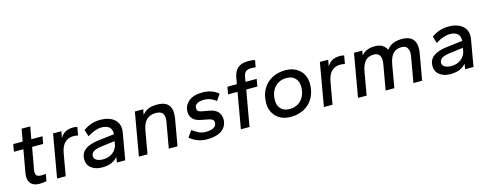

<svg xmlns="http://www.w3.org/2000/svg" viewBox="-27 -1343 5125 2022"><g transform="rotate(-15 2536.0 -332.0)"><path d="M226 6Q193 6 168 -3.5Q143 -13 128 -32Q113 -51 108 -77Q103 -103 108 -136L153 -390H50L64 -470H167L191 -604H285L261 -470H383L369 -390H248L204 -143Q201 -120 205.5 -105Q210 -90 224 -82.5Q238 -75 261 -75Q274 -75 289 -76Q304 -77 314 -79L301 -3Q287 1 267.5 3.5Q248 6 226 6Z M416 0 498 -470H589L576 -399Q603 -444 637.5 -460Q672 -476 718 -476Q729 -476 741.5 -474.5Q754 -473 763 -470L747 -381Q734 -384 721 -385.5Q708 -387 694 -387Q641 -387 603 -351Q565 -315 552 -238L510 0Z M904 10Q835 10 789.5 -25Q744 -60 744 -123Q744 -168 767 -199Q790 -230 835 -249Q880 -268 946 -276L1115 -296Q1117 -323 1110.5 -342Q1104 -361 1090.5 -373.5Q1077 -386 1056 -392.5Q1035 -399 1008 -399Q972 -399 933.5 -385.5Q895 -372 851 -345L828 -419Q872 -451 919 -465.5Q966 -480 1014 -480Q1061 -480 1100 -468Q1139 -456 1166.5 -432Q1194 -408 1206 -371.5Q1218 -335 1209 -286L1159 0H1068L1077 -58Q1050 -26 1008.5 -8Q967 10 904 10ZM935 -70Q982 -70 1016 -86.5Q1050 -103 1070.5 -130.5Q1091 -158 1097 -188L1103 -224L960 -206Q892 -197 866 -178Q840 -159 840 -130Q840 -103 865.5 -86.5Q891 -70 935 -70Z M1308 0 1390 -470H1481L1470 -411Q1499 -448 1537 -464Q1575 -480 1630 -480Q1684 -480 1716.5 -465.5Q1749 -451 1765 -424.5Q1781 -398 1783.5 -363.5Q1786 -329 1780 -290L1729 0H1634L1682 -272Q1687 -296 1686.5 -318.5Q1686 -341 1678 -359Q1670 -377 1650.5 -387.5Q1631 -398 1596 -398Q1535 -398 1497 -361.5Q1459 -325 1446 -252L1402 0Z M2051 10Q1996 10 1949.5 -7.5Q1903 -25 1864 -58L1913 -128Q1952 -99 1984.5 -84Q2017 -69 2058 -69Q2114 -69 2144.5 -87.5Q2175 -106 2175 -139Q2175 -158 2163.5 -170Q2152 -182 2118 -189L2039 -204Q1977 -216 1950.5 -248Q1924 -280 1924 -322Q1924 -391 1976.5 -435.5Q2029 -480 2128 -480Q2181 -480 2225 -464.5Q2269 -449 2301 -420L2254 -353Q2228 -374 2196.5 -387.5Q2165 -401 2125 -401Q2076 -401 2048.5 -384.5Q2021 -368 2021 -336Q2021 -317 2031.5 -306Q2042 -295 2073 -289L2152 -275Q2215 -263 2243 -230Q2271 -197 2271 -151Q2271 -75 2213.5 -32.5Q2156 10 2051 10Z M2420 0 2488 -390H2385L2399 -470H2502L2513 -533Q2525 -605 2565.5 -639.5Q2606 -674 2680 -674Q2701 -674 2721 -672Q2741 -670 2753 -666L2739 -590Q2730 -592 2715.5 -593Q2701 -594 2688 -594Q2652 -594 2632.5 -578Q2613 -562 2606 -527L2596 -470H2718L2704 -390H2583L2514 0Z M2962 10Q2896 10 2848 -17Q2800 -44 2774 -90.5Q2748 -137 2748 -195Q2748 -282 2784 -346Q2820 -410 2884 -445Q2948 -480 3032 -480Q3099 -480 3147 -453Q3195 -426 3221 -380Q3247 -334 3247 -276Q3247 -189 3211 -124.5Q3175 -60 3111 -25Q3047 10 2962 10ZM2972 -73Q3025 -73 3065 -97Q3105 -121 3127.5 -165.5Q3150 -210 3150 -271Q3150 -327 3116 -362.5Q3082 -398 3022 -398Q2970 -398 2929.5 -373.5Q2889 -349 2867 -304.5Q2845 -260 2845 -200Q2845 -143 2878.5 -108Q2912 -73 2972 -73Z M3325 0 3407 -470H3498L3485 -399Q3512 -444 3546.5 -460Q3581 -476 3627 -476Q3638 -476 3650.5 -474.5Q3663 -473 3672 -470L3656 -381Q3643 -384 3630 -385.5Q3617 -387 3603 -387Q3550 -387 3512 -351Q3474 -315 3461 -238L3419 0Z M3697 0 3779 -470H3870L3860 -419Q3888 -452 3924 -466Q3960 -480 4007 -480Q4057 -480 4088.5 -460.5Q4120 -441 4136 -407Q4167 -448 4207.5 -464Q4248 -480 4304 -480Q4357 -480 4388.5 -463Q4420 -446 4434.5 -418Q4449 -390 4451 -356.5Q4453 -323 4447 -290L4396 0H4301L4350 -278Q4355 -304 4352 -331.5Q4349 -359 4332 -378.5Q4315 -398 4276 -398Q4218 -398 4184 -361.5Q4150 -325 4137 -252L4093 0H3998L4047 -278Q4051 -303 4049 -330.5Q4047 -358 4030 -378Q4013 -398 3973 -398Q3914 -398 3881 -361.5Q3848 -325 3835 -252L3791 0Z M4701 10Q4632 10 4586.5 -25Q4541 -60 4541 -123Q4541 -168 4564 -199Q4587 -230 4632 -249Q4677 -268 4743 -276L4912 -296Q4914 -323 4907.5 -342Q4901 -361 4887.5 -373.5Q4874 -386 4853 -392.5Q4832 -399 4805 -399Q4769 -399 4730.5 -385.5Q4692 -372 4648 -345L4625 -419Q4669 -451 4716 -465.5Q4763 -480 4811 -480Q4858 -480 4897 -468Q4936 -456 4963.5 -432Q4991 -408 5003 -371.5Q5015 -335 5006 -286L4956 0H4865L4874 -58Q4847 -26 4805.5 -8Q4764 10 4701 10ZM4732 -70Q4779 -70 4813 -86.5Q4847 -103 4867.5 -130.5Q4888 -158 4894 -188L4900 -224L4757 -206Q4689 -197 4663 -178Q4637 -159 4637 -130Q4637 -103 4662.5 -86.5Q4688 -70 4732 -70Z"/></g></svg>

Font: Gantari Medium
Style: Italic
Weight: 500
Italic angle: -10°
Designer: Anugrah Pasau
Foundry: Lafontype
Version: Version 1.000